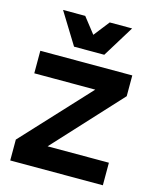

<svg xmlns="http://www.w3.org/2000/svg" viewBox="-108 -780 685 853"><g transform="rotate(15 234.5 -353.5)"><path d="M21.7 0V-96L369.7 -471.3L360.3 -401.7H24.7V-505.3H447.7V-409.7L100.7 -33L108.3 -103.7H447.7V0ZM75.3 -706.7H177.3L233.7 -634.7L290 -706.7H393L303.7 -561.7H164.7Z"/></g></svg>

Font: Fustat
Style: Regular
Weight: 400
Designer: Mohamed Gaber, Khaled Hosny, Laura Garcia Mut
Foundry: Kief Type Foundry, Alif Type Foundry, Hard Type Foundry
Version: Version 1.007